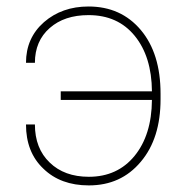

<svg xmlns="http://www.w3.org/2000/svg" viewBox="-20 -558 572 588"><path d="M251 -511.7C311 -511.7 357.9 -490.7 392.6 -448.2C427.2 -405.8 444.8 -349.1 445.3 -278.3C445.3 -278.3 166 -278.3 166 -278.3C166 -278.3 166 -252 166 -252C166 -252 445.3 -252 445.3 -252C445.3 -252 445.3 -252 445.3 -252C444.8 -180.2 426.8 -123 392.1 -80.6C357.4 -38.1 310.5 -16.6 252 -16.6C252 -16.6 252 -16.6 252 -16.6C202.1 -16.6 162.1 -31.2 132.3 -60.1C102.1 -88.9 86.9 -127.9 86.9 -176.8C86.9 -176.8 59.6 -176.8 59.6 -176.8C59.6 -176.8 59.6 -176.8 59.6 -176.8C59.6 -120.6 77.1 -75.2 112.8 -41.5C147.9 -7.3 194.3 9.8 252 9.8C252 9.8 252 9.8 252 9.8C317.9 9.8 370.6 -14.2 411.1 -62.5C451.7 -110.4 471.7 -174.3 471.7 -253.9C471.7 -253.9 471.7 -271 471.7 -271C471.7 -271 471.7 -271 471.7 -271C471.7 -353 451.7 -418 411.1 -466.3C370.6 -514.2 317.4 -538.1 251 -538.1C251 -538.1 251 -538.1 251 -538.1C196.8 -538.1 151.4 -522 114.7 -490.2C78.1 -458 59.6 -416.5 59.6 -365.7C59.6 -365.7 86.9 -365.7 86.9 -365.7C86.9 -365.7 86.9 -365.7 86.9 -365.7C86.9 -410.2 102.1 -445.8 132.3 -472.2C162.1 -498.5 201.7 -511.7 251 -511.7C251 -511.7 251 -511.7 251 -511.7Z"/></svg>

Font: WOX
Style: Regular
Weight: 500
Designer: Google
Foundry: ""
Version: ""